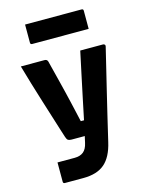

<svg xmlns="http://www.w3.org/2000/svg" viewBox="-140 -861 881 1146"><g transform="rotate(-15 300.0 -287.5)"><path d="M187 -540Q203 -540 207 -526Q226 -452 238 -403Q250 -354 258.5 -320Q267 -286 273 -259Q279 -232 286 -202.5Q293 -173 302 -132H322Q334 -190 348.5 -259.5Q363 -329 378.5 -401.5Q394 -474 408 -540H549Q554 -540 558.5 -536Q563 -532 561 -524Q544 -453 528.5 -389.5Q513 -326 497.5 -261.5Q482 -197 465 -126Q448 -55 428 31Q408 119 361 159.5Q314 200 229 200H115Q104 200 104 189V70H210Q244 70 264.5 53.5Q285 37 293 0Q297 -16 302 -40H221Q207 -40 199.5 -44.5Q192 -49 187 -65Q183 -77 172 -112Q161 -147 145 -198Q129 -249 110.5 -308Q92 -367 74 -427Q56 -487 41 -540ZM130 -775H479Q490 -775 490 -764V-652H141Q130 -652 130 -663Z"/></g></svg>

Font: Recursive Mn Lnr St XBd
Style: Regular
Weight: 800
Monospace: yes
Version: Version 1.079;hotconv 1.0.112;makeotfexe 2.5.65598; ttfautoh